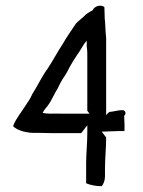

<svg xmlns="http://www.w3.org/2000/svg" viewBox="-20 -630 493 662"><path d="M25 -195C40 -179 76 -170 109 -172C123 -172 142 -171 157 -171H260L281 -198V-170C281 -135 277 -103 277 -67V2C291 8 311 12 331 12C337 4 342 -8 342 -22V-48C342 -85 346 -119 346 -156L331 -176C348 -177 366 -177 385 -178H409C410 -195 409 -212 408 -231C416 -236 413 -248 405 -250C387 -251 373 -245 357 -244C353 -241 349 -237 346 -233V-497C346 -503 344 -519 344 -522C343 -537 343 -552 341 -566V-571C341 -582 340 -593 340 -605C332 -615 306 -611 300 -595C291 -590 282 -585 275 -579C265 -568 252 -560 242 -549C227 -526 210 -503 196 -478C178 -451 162 -420 144 -393C124 -366 109 -333 91 -305C85 -291 77 -279 68 -266C54 -243 35 -222 25 -195ZM127 -241C131 -249 138 -258 145 -266C159 -285 167 -307 180 -327C183 -333 186 -341 190 -347C197 -361 205 -369 212 -383C224 -408 240 -432 255 -454C263 -466 269 -479 279 -490V-470C280 -466 281 -453 281 -446V-248L289 -238H196C184 -238 167 -239 155 -238C147 -238 134 -239 127 -241Z"/></svg>

Font: SolarCharger
Style: 550
Weight: 400
Designer: Mew Too
Foundry: Cannot Into Space Fonts/KineticPlasma Fonts
Version: Version 1.100